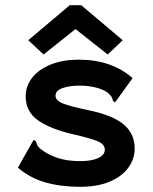

<svg xmlns="http://www.w3.org/2000/svg" viewBox="-20 -709 590 740"><path d="M288 11Q215 11 155 -6Q95 -23 49 -63L105 -162L110 -170L118 -165Q120 -158 123.5 -150Q127 -142 140 -132Q168 -111 204.5 -99.5Q241 -88 289 -88Q334 -88 359 -100Q384 -112 384 -132Q384 -153 356.5 -164.5Q329 -176 264 -191Q176 -211 127.5 -244.5Q79 -278 79 -338Q79 -378 104.5 -410Q130 -442 176 -460.5Q222 -479 284 -479Q410 -479 491 -408L429 -322L423 -314L415 -321Q414 -329 410 -335.5Q406 -342 394 -353Q372 -367 344 -373Q316 -379 286 -379Q248 -379 221 -369.5Q194 -360 194 -340Q194 -321 224 -309.5Q254 -298 322 -284Q414 -265 456.5 -229.5Q499 -194 499 -137Q499 -96 474.5 -62.5Q450 -29 403 -9Q356 11 288 11ZM148 -499 89 -554 249 -689H293L453 -554L395 -499L271 -597Z"/></svg>

Font: Inconsolata SemiExpanded ExtraBold
Style: Regular
Weight: 800
Width: 6
Monospace: yes
Designer: Raph Levien, Cyreal, Brenton Simpson
Foundry: Raph Levien, Cyreal, Google
Version: Version 3.001; ttfautohint (v1.8.2.53-6de2)